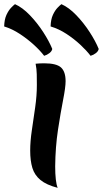

<svg xmlns="http://www.w3.org/2000/svg" viewBox="-58 -887 494 922"><path d="M207 -88Q207 -52 210 -25.5Q213 1 219 15Q165 1 136.5 -22.5Q108 -46 97.5 -80.5Q87 -115 87 -164Q87 -208 95 -262Q103 -316 111 -372Q119 -428 119 -479Q119 -505 118.5 -530.5Q118 -556 113 -581Q121 -582 133 -582.5Q145 -583 154 -583Q213 -583 235 -563Q257 -543 257 -497Q257 -468 245 -407Q233 -346 220.5 -264Q208 -182 207 -88ZM416 -652Q414 -641 402.5 -632Q391 -623 377 -619Q358 -644 328 -672Q298 -700 261.5 -724Q225 -748 185 -760Q186 -794 196 -815.5Q206 -837 218 -849.5Q230 -862 237 -867Q273 -851 308.5 -814Q344 -777 372.5 -733Q401 -689 416 -652ZM193 -652Q191 -641 179.5 -632Q168 -623 154 -619Q135 -644 105 -671.5Q75 -699 38 -723.5Q1 -748 -38 -760Q-37 -794 -27 -815.5Q-17 -837 -5 -849.5Q7 -862 14 -867Q50 -851 85.5 -814Q121 -777 149.5 -733Q178 -689 193 -652Z"/></svg>

Font: Merienda
Style: Bold
Weight: 700
Designer: Eduardo Rodriguez Tunni
Foundry: Eduardo Rodriguez Tunni
Version: Version 2.001